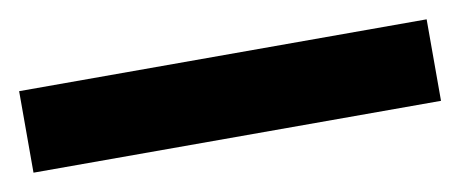

<svg xmlns="http://www.w3.org/2000/svg" viewBox="-28 14 556 232"><g transform="rotate(-10 250.0 130.0)"><path d="M0 180V80H500V180Z"/></g></svg>

Font: BitterBold
Style: Bold
Weight: 700
Designer: Sol Matas
Foundry: Sol Matas
Version: Version 001.001